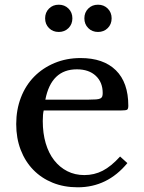

<svg xmlns="http://www.w3.org/2000/svg" viewBox="-20 -787 613 817"><path d="M522 -93Q437 10 311 10Q252 10 204 -9.5Q156 -29 121.5 -64.5Q87 -100 68 -149.5Q49 -199 49 -259Q49 -320 69 -372Q89 -424 125.5 -461Q162 -498 212.5 -519Q263 -540 323 -540Q420 -540 473 -488Q526 -436 526 -337Q526 -323 520.5 -320Q515 -317 495 -317H166Q162 -302 162 -272Q162 -220 174.5 -177.5Q187 -135 210.5 -105Q234 -75 266.5 -58.5Q299 -42 339 -42Q381 -42 417 -60.5Q453 -79 491 -121ZM357 -363Q377 -363 389 -364Q401 -365 407 -368Q413 -371 415 -376.5Q417 -382 417 -391Q417 -437 387.5 -464.5Q358 -492 307 -492Q198 -492 173 -363ZM172 -709Q172 -734 188.5 -750.5Q205 -767 230 -767Q255 -767 271.5 -750.5Q288 -734 288 -709Q288 -684 271.5 -667.5Q255 -651 230 -651Q205 -651 188.5 -667.5Q172 -684 172 -709ZM339 -709Q339 -734 355.5 -750.5Q372 -767 397 -767Q422 -767 438.5 -750.5Q455 -734 455 -709Q455 -684 438.5 -667.5Q422 -651 397 -651Q372 -651 355.5 -667.5Q339 -684 339 -709Z"/></svg>

Font: SVN-Libre Baskerville
Style: Regular
Weight: 400
Designer: Pablo Impallari, Rodrigo Fuenzalida
Foundry: Pablo Impallari, Rodrigo Fuenzalida
Version: Version 1.000; ttfautohint (v1.8.4)